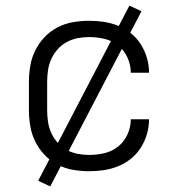

<svg xmlns="http://www.w3.org/2000/svg" viewBox="-20 -602 640 684"><path d="M298 8Q269 8 240 3Q211 -2 185 -15.5Q159 -29 139 -50Q119 -71 106 -97Q93 -123 88 -152Q83 -181 83 -210V-310Q83 -339 88 -368Q93 -397 106 -423Q119 -449 139 -470Q159 -491 185 -504.5Q211 -518 240 -523Q269 -528 298 -528Q324 -528 350.5 -524Q377 -520 401.5 -510Q426 -500 447 -483Q468 -466 482 -443.5Q496 -421 503.5 -395.5Q511 -370 511 -343Q511 -343 511 -343Q511 -343 511 -343H446Q446 -343 446 -343Q446 -343 446 -343Q446 -370 434.5 -396Q423 -422 401.5 -439.5Q380 -457 352.5 -463.5Q325 -470 298 -470Q277 -470 256.5 -466Q236 -462 217.5 -452Q199 -442 185 -426Q171 -410 162.5 -391Q154 -372 151 -351.5Q148 -331 148 -310V-210Q148 -189 151 -168.5Q154 -148 162.5 -129Q171 -110 185 -94Q199 -78 217.5 -68Q236 -58 256.5 -54Q277 -50 298 -50Q325 -50 352.5 -56.5Q380 -63 401.5 -80.5Q423 -98 434.5 -124Q446 -150 446 -177Q446 -177 446 -177Q446 -177 446 -177H511Q511 -177 511 -177Q511 -177 511 -177Q511 -150 503.5 -124.5Q496 -99 482 -76.5Q468 -54 447 -37Q426 -20 401.5 -10Q377 0 350.5 4Q324 8 298 8ZM159 62 116 42 441 -582 484 -562Z"/></svg>

Font: Iosevka Custom Light Extended
Style: Regular
Weight: 300
Width: 7
Monospace: yes
Designer: Belleve Invis
Foundry: Belleve Invis
Version: Version 11.2.4; ttfautohint (v1.8.4)